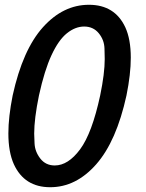

<svg xmlns="http://www.w3.org/2000/svg" viewBox="-20 -770 610 803"><path d="M190 13Q82 13 38 -83Q15 -134 15 -212Q15 -281 33 -371Q75 -562 159.5 -656Q244 -750 352 -750Q460 -750 504 -656Q527 -606 527 -529Q527 -460 509 -371Q467 -179 382.5 -83Q298 13 190 13ZM209 -78Q265 -78 315 -145.5Q365 -213 399 -371Q418 -463 418 -523Q418 -531 417 -567Q416 -603 393 -631Q370 -659 332 -659Q295 -659 260 -631Q225 -603 195.5 -539.5Q166 -476 143 -371Q123 -274 123 -211Q123 -205 124.5 -170.5Q126 -136 148.5 -107Q171 -78 209 -78Z"/></svg>

Font: l_WÎeÑOS 500W
Style: Regular
Weight: 500
Designer: R?O
Version: Version 2.00 June 21, 2023